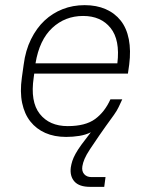

<svg xmlns="http://www.w3.org/2000/svg" viewBox="-20 -526 580 746"><path d="M330 200Q288 200 269.5 179.5Q251 159 255 125Q257 112 261 99.5Q265 87 273.5 71.5Q282 56 296.5 36Q311 16 333 -12Q313 -2 288 2Q263 6 237 6Q191 6 156 -9.5Q121 -25 98 -54Q75 -83 66 -126Q57 -169 65 -225L72 -275Q79 -330 100.5 -373.5Q122 -417 153 -446Q184 -475 223.5 -490.5Q263 -506 309 -506Q355 -506 390.5 -490.5Q426 -475 449 -446Q472 -417 480.5 -373.5Q489 -330 482 -275L477 -240H113L111 -225Q97 -131 134.5 -83.5Q172 -36 243 -36Q312 -36 349.5 -63.5Q387 -91 409 -140H455Q447 -123 441 -110Q435 -97 423 -80Q388 -32 366 0Q344 32 329.5 54Q315 76 308.5 91.5Q302 107 300 120Q297 139 307 150.5Q317 162 335 162H390L385 200ZM303 -464Q233 -464 183 -417.5Q133 -371 118 -280H436Q447 -371 409.5 -417.5Q372 -464 303 -464Z"/></svg>

Font: Retni Sans Light
Style: Italic
Weight: 300
Italic angle: -8°
Designer: Vitaly Kuzmin
Foundry: ParaType Ltd.
Version: Version 1.00;June 10, 2019;FontCreator 11.5.0.2425 64-bit; t